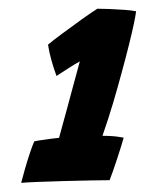

<svg xmlns="http://www.w3.org/2000/svg" viewBox="-20 -657 326 431"><path d="M210 -352.2Q216.5 -352.2 225.4 -351.8Q234.4 -351.4 243.2 -350.3Q252.1 -349.2 257.6 -348Q256.2 -342.4 252.2 -329.4Q248.1 -316.4 243.1 -301Q238 -285.6 233.3 -272.2Q228.6 -258.9 226 -252.5Q214 -252.5 185.5 -252Q157 -251.5 123.9 -250.6Q90.9 -249.6 63.8 -248.6Q36.8 -247.5 27.5 -246.5Q30.6 -259 35.9 -277.2Q41.1 -295.4 46.8 -312.6Q52.5 -329.8 56.9 -339.6Q64.4 -341.4 75.1 -342.8Q85.9 -344.2 96.4 -345.8Q106.9 -347.2 112.6 -347.6Q115.4 -358 120.1 -375.2Q124.8 -392.5 130.4 -412.8Q136 -433.1 141.4 -453.6Q146.9 -474 151.6 -491.2Q156.4 -508.5 159.2 -519.2Q155 -517.1 147.6 -512.6Q140.2 -508 132 -502.8Q123.8 -497.5 116.9 -493Q110.1 -488.5 106.9 -486.4Q100.8 -502.6 95.4 -521.9Q90 -541.2 87.8 -556.8Q97.6 -565.2 118.8 -580.9Q139.9 -596.6 162.2 -612.6Q184.6 -628.6 198.5 -637.4Q209.2 -637.4 225.9 -636.8Q242.6 -636.1 259.3 -634.9Q276 -633.8 285.5 -631.6Q284.6 -623 280.5 -603.6Q276.4 -584.2 269.4 -556.1Q262.4 -527.9 252.6 -492.1Q244.6 -462.4 233.8 -425.6Q222.9 -388.9 210 -352.2Z"/></svg>

Font: Grandstander Thin
Style: Italic
Weight: 100
Italic angle: -15°
Designer: Tyler Finck
Foundry: Etcetera Type Co
Version: Version 1.200